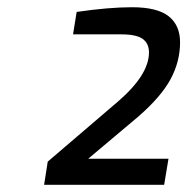

<svg xmlns="http://www.w3.org/2000/svg" viewBox="-20 -866 518 531"><path d="M112 -419 306 -585Q392 -659 392 -721Q392 -746 374.5 -758.5Q357 -771 315 -771H182L192 -833Q281 -846 345 -846Q415 -846 446.5 -821Q478 -796 478 -749Q478 -696 452 -647.5Q426 -599 363 -544L224 -427H446L434 -355H102Z"/></svg>

Font: Exo Medium
Style: Italic
Weight: 500
Italic angle: -9°
Designer: Natanael Gama
Foundry: Natanael Gama
Version: Version 1.500; ttfautohint (v1.6)